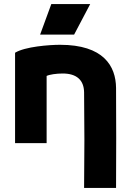

<svg xmlns="http://www.w3.org/2000/svg" viewBox="-20 -703 640 943"><path d="M209 0V-330C223 -337 257 -342 288 -342C356 -342 392 -310 393 -250C395 -65 395 35 393 220H550C551 25 551 -76 550 -271C549 -379 488 -483 275 -483C222 -483 103 -474 54 -444V0ZM177 -533H344L423 -683H232Z"/></svg>

Font: Kreadon Extra Bold
Style: Regular
Weight: 800
Designer: kohakuno
Foundry: StudioGnu
Version: Version 1.000;Glyphs 3.1.2 (3151)